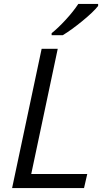

<svg xmlns="http://www.w3.org/2000/svg" viewBox="-20 -964 523 984"><path d="M193.4 -713.9H275.9L140.1 -72.3H427.2L410.6 0H42ZM381.3 -943.8H482.9V-933.6Q459.5 -903.3 402.8 -856.9Q346.2 -810.5 301.8 -783.7H244.6V-793.9Q277.3 -819.8 316.9 -862.8Q356.4 -905.8 381.3 -943.8Z"/></svg>

Font: Viking Open Sans
Style: Italic
Weight: 400
Italic angle: -12°
Foundry: Ascender Corporation
Version: Version 2.000